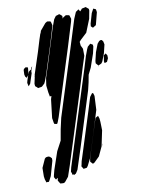

<svg xmlns="http://www.w3.org/2000/svg" viewBox="-164 -809 823 1106"><g transform="rotate(-15 248.0 -256.5)"><path d="M461 -659 424 -586 383 -554 374 -545V-536V-523L382 -502L379 -461L354 -402L311 -296L178 24L135 127L108 188L86 211L77 217L66 216L55 214L50 204L45 194L48 184L49 179L46 180L37 186L32 176L29 169L32 158L42 130L86 30L121 -24L138 -87L158 -150L306 -506L378 -681L393 -709L398 -718L406 -722L415 -728L419 -721L422 -714L428 -719L436 -727L453 -729L459 -730L468 -721L474 -715V-705ZM356 -670 301 -534 205 -303 145 -158 132 -131 126 -122 111 -126 109 -134 107 -162 129 -268 136 -286H132H126V-292L124 -311L123 -352L133 -394L163 -465L217 -596L246 -667L266 -709L280 -725L294 -728L301 -730L310 -722L316 -715L314 -699L317 -704L336 -714L349 -711L356 -708L358 -700L361 -686ZM489 -614 469 -604 459 -615 462 -630 484 -687 499 -710 506 -706 513 -702 514 -685ZM247 -678 206 -574 139 -414 122 -378 115 -366 106 -359 97 -352 88 -351 74 -350 67 -358 60 -365V-379L72 -418H71L74 -425V-428L127 -552L154 -619L161 -635L166 -647L170 -653L175 -665L211 -701L223 -707L237 -704L242 -702L244 -697ZM439 -375 443 -386 436 -395 431 -402 433 -415 449 -463 471 -508 484 -521 494 -524 500 -522 506 -512 508 -494 492 -446 471 -403 463 -393 456 -390 444 -386ZM431 -461 397 -385 375 -349 363 -306 349 -264 222 43 171 163 160 178 154 184H151L148 189L146 184H144H136L135 175L132 164L140 140L191 17L362 -394L387 -456L404 -492L412 -506L423 -514L430 -519L443 -510V-499ZM60 -442 42 -400 36 -386 24 -374 23 -379 21 -395 25 -407 38 -437 26 -424 19 -433 17 -446 20 -470 23 -477 34 -484 47 -481V-473L40 -441L46 -454L60 -464L61 -459L67 -474L73 -480L69 -470L61 -454ZM496 -393 481 -390 480 -401 488 -434 501 -442 508 -429 507 -412ZM365 -142 313 -14 258 118 234 157 226 166 212 167H206L204 162L198 150L201 142L207 122L233 60L322 -154L350 -223L367 -242L373 -238L376 -222ZM367 -20 340 69 310 121 276 149 266 153 259 144 254 138 257 123 277 73 336 -69 346 -92 350 -99 357 -102 366 -106 367 -101 370 -88V-69ZM45 75 13 159 -1 181 -6 188 -12 187H-21L-22 181L-25 168L-26 150L-21 101L6 53L14 47L28 46L37 50L46 61ZM347 61 342 70 345 63 348 53Z"/></g></svg>

Font: Rubik Marker Hatch
Style: Regular
Weight: 400
Designer: Hubert and Fischer, NaN
Foundry: Hubert & Fischer, NaN
Version: Version 2.200